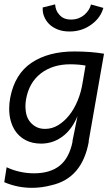

<svg xmlns="http://www.w3.org/2000/svg" viewBox="-31 -662 524 899"><path d="M119 217.5Q84.5 217.5 51.8 210.8Q19 204 -11 191L0 121Q28 134.5 61.2 142Q94.5 149.5 128 149.5Q204 149.5 248.8 113.5Q293.5 77.5 309 0H308L332 -119Q309 -62 269.5 -29Q222.5 10 162.5 10.5Q119.5 10.5 88.2 -6.2Q57 -23 38.5 -52Q12 -94.5 12 -153.5Q12 -178.5 17 -205Q38.5 -316 117.2 -368.5Q196 -421 317 -421Q394.5 -421 456 -410.5L384 0H385Q354 173.5 209 205.5Q164 217.5 119 217.5ZM180 -58.5Q213 -58.5 241.2 -75.8Q269.5 -93 292.8 -122Q316 -151 332.5 -190.8Q349 -230.5 356 -276L369.5 -355Q341.5 -360.5 298.5 -361Q216 -361 160.5 -318.5Q105 -276 91 -197Q88 -179.5 88 -162.5L89.5 -142.5Q92.5 -117 104.2 -99Q116 -81 134.8 -69.8Q153.5 -58.5 180 -58.5ZM294.5 -514.5Q262.5 -514.5 238 -524.5Q213.5 -534.5 198 -550.5Q182.5 -566.5 175 -586.5Q168.5 -603.5 169 -621V-627L227 -641.5Q229.5 -611 246.5 -593.5Q265.5 -570.5 301 -570.5Q322 -570.5 337.5 -576.8Q353 -583 364.5 -593Q376 -603 384 -615.5Q392 -628 395 -641L453 -625Q440 -579.5 400 -549.5Q354.5 -514.5 294.5 -514.5Z"/></svg>

Font: Lucymar Sans
Style: Italic
Weight: 400
Italic angle: -10°
Foundry: The League of Moveable Type (original font) / Main changes by Cristiano Sobral with portions from Mirco Monsees
Version: Version 2.00;August 30, 2020;FontCreator 13.0.0.2681 64-bit